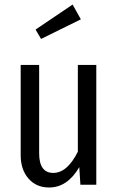

<svg xmlns="http://www.w3.org/2000/svg" viewBox="-20 -811 518 843"><path d="M298.8 -791 335 -726.1 160.2 -640.1 136.2 -681.2ZM402.8 -525.9V0H333L328.1 -77.1Q275.9 12.2 195.8 12.2Q139.2 12.2 105 -27.1Q70.8 -66.4 70.8 -129.9V-525.9H151.9V-138.2Q151.9 -51.8 213.9 -51.8Q275.4 -51.8 321.8 -145V-525.9Z"/></svg>

Font: Fira Sans Compressed Book
Style: Regular
Weight: 350
Width: 1
Designer: Carrois Corporate & Edenspiekermann AG
Foundry: Carrois Corporate GbR & Edenspiekermann AG
Version: Version 4.203;PS 004.203;hotconv 1.0.88;makeotf.lib2.5.64775